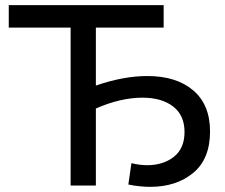

<svg xmlns="http://www.w3.org/2000/svg" viewBox="-20 -720 873 745"><path d="M552 -425Q664 -425 729.5 -369.5Q795 -314 795 -210Q795 -103 729.5 -49Q664 5 563 5Q522 5 478 -4L490 -87Q522 -79 551 -79Q613 -79 654.5 -111.5Q696 -144 696 -208Q696 -273 651.5 -307Q607 -341 533 -341Q448 -341 352 -299V0H254V-613H14V-700H615V-613H352V-388Q459 -425 552 -425Z"/></svg>

Font: CMG Sans Medium
Style: Regular
Weight: 500
Designer: Julieta Ulanovsky
Foundry: Julieta Ulanovsky
Version: Version 7.200